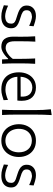

<svg xmlns="http://www.w3.org/2000/svg" viewBox="1065 -1879 826 2996"><g transform="rotate(90 1478.0 -381.0)"><path d="M238.3 11.2Q183.1 11.2 137.9 -2.4Q92.8 -16.1 62 -27.8L68.4 -94.7Q111.8 -73.7 154.8 -61Q197.8 -48.3 234.9 -48.3Q266.1 -49.3 292 -57.6Q317.9 -65.9 333.5 -86.7Q349.1 -107.4 349.1 -145.5Q349.1 -170.4 336.2 -186Q323.2 -201.7 292.7 -213.9Q262.2 -226.1 209.5 -241.2Q169.4 -253.4 137 -270.5Q104.5 -287.6 85.4 -315.2Q66.4 -342.8 66.4 -386.2Q66.4 -449.7 110.1 -489.3Q153.8 -528.8 231 -528.8Q270.5 -528.8 315.4 -516.1Q360.4 -503.4 389.6 -492.7L383.3 -422.9Q336.4 -445.8 298.1 -456.5Q259.8 -467.3 241.2 -467.3Q221.7 -466.3 197.8 -460Q173.8 -453.6 156.7 -435.5Q139.6 -417.5 139.6 -380.9Q139.6 -343.8 166 -324.5Q192.4 -305.2 255.9 -287.1Q306.6 -272 343.8 -255.1Q380.9 -238.3 400.9 -211.7Q420.9 -185.1 420.9 -140.1Q420.9 -99.1 402.1 -64.7Q383.3 -30.3 343 -9.5Q302.7 11.2 238.3 11.2Z M711.9 11.2Q627.4 11.2 589.6 -36.6Q551.8 -84.5 551.8 -174.3Q551.8 -207.5 552.5 -233.2Q553.2 -258.8 553.2 -282.7Q553.2 -349.6 551.8 -404.3Q550.3 -459 546.4 -516.6L629.9 -519.5Q626.5 -461.9 625.2 -406.7Q624 -351.6 624 -289.6V-194.8Q624 -126.5 647.7 -91.3Q671.4 -56.2 733.4 -56.2Q756.3 -56.2 786.4 -70.8Q816.4 -85.4 846.4 -110.8Q876.5 -136.2 898.4 -167.5V-289.6Q898.4 -351.6 896.7 -405.3Q895 -459 892.1 -516.6H975.6Q972.2 -459 970.5 -404.3Q968.8 -349.6 968.8 -282.7V-228.5Q968.8 -164.6 970.2 -111.1Q971.7 -57.6 975.1 0H907.2L902.8 -94.2H894Q874.5 -71.3 844.7 -46.9Q814.9 -22.5 780.5 -5.6Q746.1 11.2 711.9 11.2Z M1376 11.2Q1284.7 11.2 1225.3 -23.9Q1166 -59.1 1137.2 -120.8Q1108.4 -182.6 1108.4 -261.7Q1108.4 -339.4 1137.2 -399.7Q1166 -460 1219 -494.4Q1272 -528.8 1345.2 -528.8Q1441.4 -528.8 1497.1 -471.7Q1552.7 -414.6 1552.7 -308.1Q1552.7 -288.1 1552 -271.2Q1551.3 -254.4 1548.8 -238.8H1178.2Q1182.1 -152.8 1232.2 -102.8Q1282.2 -52.7 1382.3 -52.7Q1414.1 -52.7 1456.1 -63.7Q1498 -74.7 1539.1 -92.8L1543 -23.9Q1512.7 -14.2 1469.2 -1.5Q1425.8 11.2 1376 11.2ZM1487.8 -290.5Q1493.2 -377.9 1456.3 -424.1Q1419.4 -470.2 1346.2 -472.7Q1270 -470.7 1226.1 -420.7Q1182.1 -370.6 1177.7 -289.1Z M1691.9 0Q1694.8 -57.6 1696.3 -111.1Q1697.8 -164.6 1697.8 -228.5V-515.1Q1697.8 -581.1 1694.8 -642.1Q1691.9 -703.1 1685.1 -761.2L1775.9 -774.4Q1772 -710.9 1770 -647.2Q1768.1 -583.5 1768.1 -515.1V-228.5Q1768.1 -164.6 1769.5 -111.1Q1771 -57.6 1774.4 0Z M2175.8 11.2Q2091.8 11.2 2034.4 -26.9Q1977.1 -64.9 1947.5 -127.2Q1918 -189.5 1918 -261.7Q1918 -339.4 1949.7 -399.7Q1981.4 -460 2039.1 -494.4Q2096.7 -528.8 2174.8 -528.8Q2255.4 -528.8 2312.3 -493.7Q2369.1 -458.5 2399.4 -397.9Q2429.7 -337.4 2429.7 -261.7Q2429.7 -185.1 2398.7 -123.3Q2367.7 -61.5 2310.5 -25.1Q2253.4 11.2 2175.8 11.2ZM2175.8 -52.2Q2238.3 -53.7 2278.3 -83.3Q2318.4 -112.8 2337.6 -160.2Q2356.9 -207.5 2356.9 -261.7Q2356.9 -352.1 2309.6 -407.2Q2262.2 -462.4 2175.8 -465.3Q2114.3 -463.9 2073 -436.8Q2031.7 -409.7 2011 -364.3Q1990.2 -318.8 1990.2 -261.7Q1990.2 -207.5 2010.3 -160.4Q2030.3 -113.3 2071.5 -83.5Q2112.8 -53.7 2175.8 -52.2Z M2722.7 11.2Q2667.5 11.2 2622.3 -2.4Q2577.1 -16.1 2546.4 -27.8L2552.7 -94.7Q2596.2 -73.7 2639.2 -61Q2682.1 -48.3 2719.2 -48.3Q2750.5 -49.3 2776.4 -57.6Q2802.2 -65.9 2817.9 -86.7Q2833.5 -107.4 2833.5 -145.5Q2833.5 -170.4 2820.6 -186Q2807.6 -201.7 2777.1 -213.9Q2746.6 -226.1 2693.8 -241.2Q2653.8 -253.4 2621.3 -270.5Q2588.9 -287.6 2569.8 -315.2Q2550.8 -342.8 2550.8 -386.2Q2550.8 -449.7 2594.5 -489.3Q2638.2 -528.8 2715.3 -528.8Q2754.9 -528.8 2799.8 -516.1Q2844.7 -503.4 2874 -492.7L2867.7 -422.9Q2820.8 -445.8 2782.5 -456.5Q2744.1 -467.3 2725.6 -467.3Q2706.1 -466.3 2682.1 -460Q2658.2 -453.6 2641.1 -435.5Q2624 -417.5 2624 -380.9Q2624 -343.8 2650.4 -324.5Q2676.8 -305.2 2740.2 -287.1Q2791 -272 2828.1 -255.1Q2865.2 -238.3 2885.3 -211.7Q2905.3 -185.1 2905.3 -140.1Q2905.3 -99.1 2886.5 -64.7Q2867.7 -30.3 2827.4 -9.5Q2787.1 11.2 2722.7 11.2Z"/></g></svg>

Font: Pinar DS1 Regular
Style: Regular
Weight: 400
Designer: Amin Abedi
Version: Version 3.000